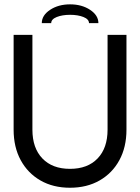

<svg xmlns="http://www.w3.org/2000/svg" viewBox="-20 -859 648 888"><path d="M477.5 -697.8H564.9V-259.3Q564.9 -178.7 532.2 -118.4Q499.5 -58.1 440.7 -24.4Q381.8 9.3 303.7 9.3Q225.6 9.3 167 -24.4Q108.4 -58.1 75.7 -118.4Q43 -178.7 43 -259.3V-697.8H129.9V-259.3Q129.9 -174.3 176 -126.2Q222.2 -78.1 303.7 -78.1Q385.3 -78.1 431.4 -126.2Q477.5 -174.3 477.5 -259.3ZM304.2 -838.9Q358.4 -838.9 396.7 -813.5Q435.1 -788.1 435.1 -752H391.6Q391.6 -770 366 -780.3Q340.3 -790.5 304.2 -790.5Q268.1 -790.5 242.4 -780.3Q216.8 -770 216.8 -752H173.3Q173.3 -788.1 211.7 -813.5Q250 -838.9 304.2 -838.9Z"/></svg>

Font: Qaz
Style: Regular
Weight: 400
Designer: GGBotNet
Foundry: f0n7
Version: 0.70